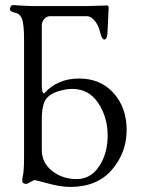

<svg xmlns="http://www.w3.org/2000/svg" viewBox="-20 -724 555 758"><path d="M409 -694 405 -609Q405 -568 392 -568Q382 -568 375.5 -596Q369 -624 354 -642Q339 -660 324 -660H177Q164 -660 154.5 -648.5Q145 -637 145 -625V-388Q145 -356 154 -355Q207 -414 292 -414Q377 -414 428.5 -356.5Q480 -299 480 -210.5Q480 -122 422 -54Q364 14 257 14Q220 14 170.5 0.5Q121 -13 117 -13Q113 -13 100 -5.5Q87 2 85 2Q68 2 68 -9V-14Q68 -20 70 -28.5Q72 -37 73 -48Q75 -72 75 -105V-566Q75 -628 67 -649Q59 -670 39 -674Q19 -678 19 -688Q19 -693 22.5 -698.5Q26 -704 31 -704L64 -702Q98 -700 114 -700H324L384 -702H395L399 -703Q409 -703 409 -694ZM145 -253V-132Q145 -81 186 -49Q227 -17 282.5 -17Q338 -17 371.5 -67.5Q405 -118 405 -189.5Q405 -261 368 -317Q331 -373 265 -373Q241 -373 211 -364Q181 -355 166 -338Q145 -316 145 -253Z"/></svg>

Font: EB Garamond
Style: Regular
Weight: 400
Version: Version 0.012